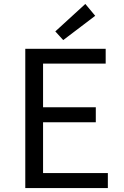

<svg xmlns="http://www.w3.org/2000/svg" viewBox="-20 -952 628 972"><path d="M412 -932 260 -793 300 -749 462 -872ZM515 -705H108V0H526V-76H198V-333H465V-409H198V-630H515Z"/></svg>

Font: Spoqa Han Sans Neo
Style: Regular
Weight: 400
Designer: [Spoqa Han Sans Neo] Dong-huui Kim ___ Younghwa Kang ___ Yujin Lee ___ [Noto Sans] Ryoko NISHIZUKA ____ (kana & ideograp
Foundry: Spoqa (http://www.spoqa-han-sans.com)
Version: Version 1.100;hotconv 1.0.109;makeotfexe 2.5.65596